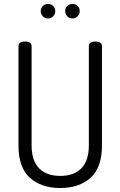

<svg xmlns="http://www.w3.org/2000/svg" viewBox="-20 -940 606 966"><path d="M73 -208C73 -134 92.2 -79.8 130.5 -45.5C168.8 -11.2 219.7 6 283 6C346.3 6 397.2 -11.2 435.5 -45.5C473.8 -79.8 493 -134 493 -208V-707C493 -723 482 -731 460 -731C438 -731 427 -723 427 -707V-208C427 -157.3 414.5 -119.2 389.5 -93.5C364.5 -67.8 329 -55 283 -55C237 -55 201.5 -67.8 176.5 -93.5C151.5 -119.2 139 -157.3 139 -208V-707C139 -723 128 -731 106 -731C84 -731 73 -723 73 -707ZM185 -884C185 -874 188.5 -865.3 195.5 -858C202.5 -850.7 211.3 -847 222 -847C232 -847 240.5 -850.7 247.5 -858C254.5 -865.3 258 -874 258 -884C258 -894.7 254.5 -903.3 247.5 -910C240.5 -916.7 232 -920 222 -920C211.3 -920 202.5 -916.7 195.5 -910C188.5 -903.3 185 -894.7 185 -884ZM308 -884C308 -874 311.5 -865.3 318.5 -858C325.5 -850.7 334.3 -847 345 -847C355 -847 363.5 -850.7 370.5 -858C377.5 -865.3 381 -874 381 -884C381 -894.7 377.7 -903.3 371 -910C364.3 -916.7 355.7 -920 345 -920C334.3 -920 325.5 -916.7 318.5 -910C311.5 -903.3 308 -894.7 308 -884Z"/></svg>

Font: Terminal Dosis
Style: Book
Weight: 400
Designer: EdgarTolentino, PabloImpallari, IginoMarini
Foundry: EdgarTolentino, PabloImpallari, IginoMarini
Version: Version 1.006